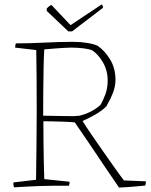

<svg xmlns="http://www.w3.org/2000/svg" viewBox="-20 -835 680 863"><path d="M515 8Q491 -26 457 -77Q423 -128 385.5 -183.5Q348 -239 316 -285Q295 -287 267 -288Q239 -289 213.5 -289.5Q188 -290 175 -290Q175 -246 175.5 -197Q176 -148 177 -103.5Q178 -59 179 -30L293 -18Q293 -11 290 0Q225 -1 165 1Q105 3 43 7Q41 2 40.5 -3.5Q40 -9 40 -15L142 -27Q143 -100 144 -183.5Q145 -267 145 -335Q145 -407 144.5 -482.5Q144 -558 143 -610L48 -621Q48 -629 51 -640Q110 -640 180.5 -643.5Q251 -647 308 -647Q342 -647 372.5 -642Q403 -637 419 -629Q450 -608 474.5 -568.5Q499 -529 499 -476Q499 -448 488.5 -420Q478 -392 458 -357Q438 -337 409 -320.5Q380 -304 351 -291Q368 -264 393 -227.5Q418 -191 445 -152.5Q472 -114 496 -80Q520 -46 537 -24L636 -20Q636 -11 633 -1Q614 1 579 4Q544 7 515 8ZM174 -315Q231 -314 260 -313.5Q289 -313 304.5 -313Q320 -313 337 -315Q360 -320 385 -332Q410 -344 431 -363Q443 -382 453.5 -410.5Q464 -439 464 -473Q464 -518 442.5 -555Q421 -592 394 -609Q379 -615 353 -618Q327 -621 298 -621Q265 -620 233 -617.5Q201 -615 179 -613Q177 -581 176 -532.5Q175 -484 174.5 -428Q174 -372 174 -315ZM287 -694 190 -786V-797Q199 -807 211 -813L297 -722L437 -815Q443 -811 443 -800L304 -694Z"/></svg>

Font: Labrada ExtraLight
Style: Regular
Weight: 200
Designer: Mercedes Jáuregui
Foundry: Omnibus-Type Team
Version: Version 1.000; ttfautohint (v1.8.4.7-5d5b)